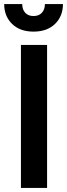

<svg xmlns="http://www.w3.org/2000/svg" viewBox="-38 -920 328 940"><path d="M-17.5 -900H70.8Q70.8 -873.5 85.5 -857.5Q100.2 -841.5 126.2 -841.5Q152.2 -841.5 167 -857.5Q181.8 -873.5 181.8 -900H270.2Q270.2 -840.8 231.5 -803Q192.8 -765.2 126.2 -765.2Q59.8 -765.2 21.1 -803Q-17.5 -840.8 -17.5 -900ZM64.5 -700H192.5V0H64.5Z"/></svg>

Font: Haskoy
Style: Regular
Weight: 400
Designer: Ertekin Erdin
Foundry: Ertekin Erdin
Version: Version 1.500